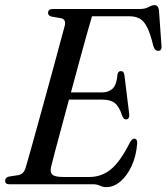

<svg xmlns="http://www.w3.org/2000/svg" viewBox="-24 -736 665 767"><path d="M347.5 0H12.5Q-3.5 0 -3.5 -14Q-3.5 -26.5 11 -30.5L50 -36.5Q71 -41 78.5 -66Q85.5 -89 97.8 -133.5Q110 -178 125.8 -234.5Q141.5 -291 158.2 -351.8Q175 -412.5 190.2 -468.8Q205.5 -525 217.2 -568.8Q229 -612.5 235 -634.5Q240 -658.5 221 -663L180.5 -670Q168 -674.5 168 -684Q168 -700 186.5 -700H532.5Q556 -700 569.5 -707.8Q583 -715.5 593 -715.5Q608.5 -715.5 611 -695L621 -555Q623.5 -534 609.5 -533Q595 -531.5 588.5 -552.5Q577 -600.5 564.2 -626.2Q551.5 -652 534.2 -661.5Q517 -671 493 -671H343.5Q336 -646.5 322.8 -599Q309.5 -551.5 293 -491Q276.5 -430.5 259.5 -367H386Q409.5 -367 425.8 -382Q442 -397 445.5 -439.5Q448.5 -452 458.5 -452Q471 -452 473 -436.5L492 -281.5Q494.5 -260 480 -259Q470 -258.5 464.5 -272.5Q452.5 -310 435 -324Q417.5 -338 386 -338H251.5Q235.5 -278.5 220.8 -224Q206 -169.5 195.2 -128.5Q184.5 -87.5 180 -69Q175 -48 185 -38.5Q195 -29 229.5 -29H333.5Q381 -29 418.5 -59.2Q456 -89.5 494.5 -166Q503 -182 512.5 -182Q525 -182 524 -162.5Q520 -112 501.8 -72.8Q483.5 -33.5 457 -11Q430.5 11.5 401.5 11.5Q387 11.5 375.2 5.8Q363.5 0 347.5 0Z"/></svg>

Font: Fraunces 144pt S050
Style: Italic
Weight: 400
Italic angle: -16°
Version: Version 1.000; ttfautohint (v1.8.3)